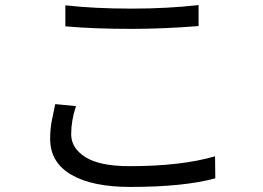

<svg xmlns="http://www.w3.org/2000/svg" viewBox="-20 -720 1040 758"><path d="M499 -606Q352 -606 238 -616V-699Q352 -686 499 -686Q642 -686 764 -700V-617Q622 -606 499 -606ZM494 18Q344 18 261 -30.5Q178 -79 178 -172Q178 -208 184 -241L198 -309L280 -301Q261 -244 261 -190Q261 -135 317.5 -99.5Q374 -64 492 -64Q696 -64 829 -103L830 -16Q706 18 494 18Z"/></svg>

Font: Source Han Sans & Saira Hybrid
Style: Regular
Weight: 400
Designer: Ryoko NISHIZUKA 西塚涼子 (kana & ideographs); Paul D. Hunt (Latin, Greek & Cyrillic); Wenlong ZHANG 张文龙 (bopomofo); Sandoll 
Foundry: Adobe Systems Incorporated
Version: Version 1.00;August 2, 2021;FontCreator 13.0.0.2675 64-bit